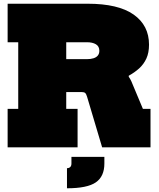

<svg xmlns="http://www.w3.org/2000/svg" viewBox="-20 -792 856 1032"><path d="M551 -458Q613.5 -443 644.5 -411.5Q675.5 -380 686 -355L748 -207H789V0H529L448 -272Q443.5 -287 438 -292Q432.5 -297 421 -297H329ZM316 -565V-772H451Q615.5 -772 698.2 -713.8Q781 -655.5 781 -552Q781 -508.5 766.8 -477.5Q752.5 -446.5 727.8 -424.2Q703 -402 672 -385V-368L498 -297H249V-474H446Q468 -474 483.2 -479Q498.5 -484 506.2 -494Q514 -504 514 -519Q514 -543 495.5 -554Q477 -565 447 -565ZM21 -565V-772H393V-565H336V-207H397V0H21V-207H78V-565ZM364 51H541V87Q541 156.5 495 188.2Q449 220 340 220V112Q351.5 112 357.8 105.5Q364 99 364 87Z"/></svg>

Font: Hepta Slab ExtraLight Black
Style: Regular
Weight: 900
Version: Version 1.102